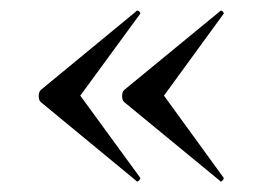

<svg xmlns="http://www.w3.org/2000/svg" viewBox="-20 -382 502 363"><path d="M214.8 -211.9 396 -360.8Q396 -361.8 397.9 -361.8Q399.9 -361.8 401.9 -359.4Q403.8 -356.9 402.8 -356L290 -201.2L402.8 -45.9Q403.8 -43.9 400.4 -40.5Q397 -37.1 396 -40L214.8 -189Q210.9 -192.4 210.9 -200.2Q210.9 -208 214.8 -211.9ZM57.1 -211.9 237.8 -360.8Q237.8 -361.8 240 -361.8Q242.2 -361.8 244.1 -359.4Q246.1 -356.9 245.1 -356L131.8 -201.2L245.1 -45.9Q246.1 -43.9 242.4 -40.5Q238.8 -37.1 237.8 -40L57.1 -189Q53.2 -192.4 53.2 -200.2Q53.2 -208 57.1 -211.9Z"/></svg>

Font: Cormorant-Medium
Style: Regular
Weight: 500
Designer: Christian Thalmann (Catharsis Fonts)
Version: Version 3.000